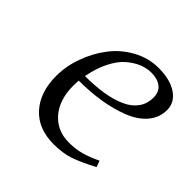

<svg xmlns="http://www.w3.org/2000/svg" viewBox="-127 -566 687 687"><g transform="rotate(45 216.5 -222.5)"><path d="M64.9 -172.9Q64.9 -222.2 82.8 -271.7Q100.6 -321.3 131.3 -361.6Q162.1 -401.9 207.8 -427Q253.4 -452.1 304.2 -452.1Q363.3 -452.1 397.7 -428.5Q432.1 -404.8 432.1 -367.2Q432.1 -328.1 406.7 -298.3Q381.3 -268.6 337.9 -251.5Q294.4 -234.4 243.2 -226.1Q191.9 -217.8 133.8 -217.8Q132.8 -205.6 132.8 -191.9Q132.8 -120.1 169.2 -78.1Q205.6 -36.1 265.1 -36.1Q299.8 -36.1 327.6 -43.9Q355.5 -51.8 389.2 -67.9L397.9 -43.9Q343.8 -15.6 310.1 -4.4Q276.4 6.8 231 6.8Q152.8 6.8 108.9 -41.7Q64.9 -90.3 64.9 -172.9ZM138.2 -245.1Q188 -245.1 228.3 -251.5Q268.6 -257.8 300 -271.5Q331.5 -285.2 348.9 -308.6Q366.2 -332 366.2 -363.8Q366.2 -393.1 347.4 -407.5Q328.6 -421.9 298.8 -421.9Q274.9 -421.9 251.5 -412.4Q228 -402.8 205.3 -383.1Q182.6 -363.3 164.8 -327.6Q147 -292 138.2 -245.1Z"/></g></svg>

Font: Dehuti
Style: Italic
Weight: 400
Version: Version 1.2